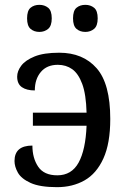

<svg xmlns="http://www.w3.org/2000/svg" viewBox="-20 -764 531 794"><path d="M333 -632Q311 -632 296.5 -644.5Q282 -657 282 -688Q282 -720 296.5 -732Q311 -744 333 -744Q354 -744 369 -732Q384 -720 384 -688Q384 -657 369 -644.5Q354 -632 333 -632ZM143 -632Q121 -632 106.5 -644.5Q92 -657 92 -688Q92 -720 106.5 -732Q121 -744 143 -744Q164 -744 179 -732Q194 -720 194 -688Q194 -657 179 -644.5Q164 -632 143 -632ZM216 10Q145 10 106.5 -7.5Q68 -25 54 -50Q40 -75 40 -98Q40 -162 114 -162Q114 -110 138 -74.5Q162 -39 217 -39Q276 -39 305 -91.5Q334 -144 338 -244H116V-298H338Q336 -374 320 -417Q304 -460 278.5 -478Q253 -496 219 -496Q174 -496 149 -466.5Q124 -437 124 -390Q90 -390 70.5 -403.5Q51 -417 51 -447Q51 -470 68 -492.5Q85 -515 123 -530.5Q161 -546 225 -546Q323 -546 379.5 -482Q436 -418 436 -272Q436 -171 407.5 -108.5Q379 -46 329.5 -18Q280 10 216 10Z"/></svg>

Font: NotoSerif-Regular
Style: Regular
Weight: 400
Designer: Monotype Design Team
Foundry: Monotype Imaging Inc.
Version: Version 2.007; ttfautohint (v1.8) -l 8 -r 50 -G 200 -x 14 -D